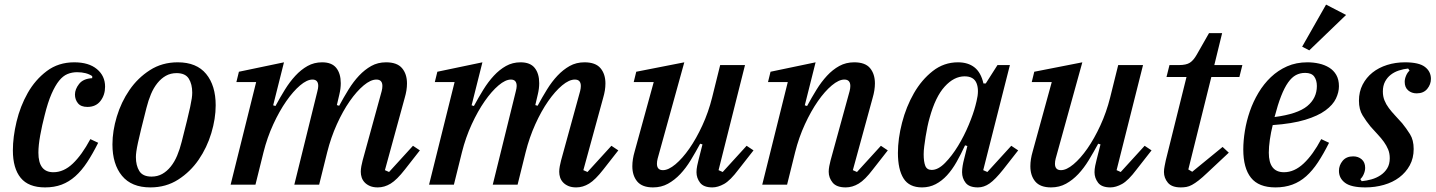

<svg xmlns="http://www.w3.org/2000/svg" viewBox="-20 -803 6243 835"><path d="M176 12Q104 12 70 -29.5Q36 -71 36 -149Q36 -207 52 -274Q68 -341 100.5 -398.5Q133 -456 183.5 -494Q234 -532 303 -532Q366 -532 401.5 -502.5Q437 -473 437 -426Q437 -390 417 -364Q397 -338 360 -338Q332 -338 319 -354Q306 -370 306 -392Q306 -415 324 -438Q342 -461 381 -463V-472Q356 -489 315 -489Q293 -489 273.5 -481Q254 -473 237 -452Q220 -431 204 -394.5Q188 -358 174 -301Q163 -259 155 -215Q147 -171 147 -139Q147 -54 212 -54Q257 -54 296.5 -91.5Q336 -129 373 -198L407 -182Q383 -134 359 -97.5Q335 -61 307.5 -36.5Q280 -12 248 0Q216 12 176 12Z M639 -35Q665 -35 685.5 -46.5Q706 -58 722.5 -78.5Q739 -99 750.5 -126.5Q762 -154 770 -186Q784 -241 793 -277.5Q802 -314 807 -337.5Q812 -361 814 -375Q816 -389 816 -400Q816 -437 801 -461Q786 -485 748 -485Q722 -485 701.5 -473.5Q681 -462 664.5 -441.5Q648 -421 636.5 -393.5Q625 -366 617 -334Q603 -279 594 -242.5Q585 -206 580 -182.5Q575 -159 573 -144.5Q571 -130 571 -120Q571 -83 586 -59Q601 -35 639 -35ZM634 12Q552 12 510.5 -38.5Q469 -89 469 -175Q469 -233 488 -296Q507 -359 543 -411.5Q579 -464 632 -498Q685 -532 753 -532Q835 -532 876.5 -481.5Q918 -431 918 -345Q918 -287 899 -224Q880 -161 844 -108.5Q808 -56 755 -22Q702 12 634 12Z M1623 12Q1603 12 1589 6Q1575 0 1566 -9.5Q1557 -19 1553 -31Q1549 -43 1549 -56Q1549 -67 1551.5 -80.5Q1554 -94 1557 -105L1640 -407Q1643 -419 1643 -429Q1643 -457 1617 -457Q1592 -457 1561.5 -431.5Q1531 -406 1501 -363Q1471 -320 1445 -262.5Q1419 -205 1403 -141L1368 0H1260L1360 -405Q1364 -420 1364 -429Q1364 -457 1339 -457Q1315 -457 1285 -431.5Q1255 -406 1225 -363Q1195 -320 1168.5 -262.5Q1142 -205 1126 -141L1091 0H983L1094 -446H1008L1019 -491L1215 -532L1168 -345L1178 -342Q1198 -379 1219 -413Q1240 -447 1264.5 -473.5Q1289 -500 1317.5 -516Q1346 -532 1381 -532Q1423 -532 1442.5 -507.5Q1462 -483 1462 -441Q1462 -418 1456 -393L1445 -346L1455 -343Q1475 -380 1496 -414Q1517 -448 1541.5 -474Q1566 -500 1594.5 -516Q1623 -532 1659 -532Q1707 -532 1728.5 -506.5Q1750 -481 1750 -440Q1750 -425 1747.5 -409.5Q1745 -394 1740 -377L1654 -63L1672 -55L1776 -169L1806 -149L1741 -66Q1706 -21 1679 -4.5Q1652 12 1623 12Z M2486 12Q2466 12 2452 6Q2438 0 2429 -9.5Q2420 -19 2416 -31Q2412 -43 2412 -56Q2412 -67 2414.5 -80.5Q2417 -94 2420 -105L2503 -407Q2506 -419 2506 -429Q2506 -457 2480 -457Q2455 -457 2424.5 -431.5Q2394 -406 2364 -363Q2334 -320 2308 -262.5Q2282 -205 2266 -141L2231 0H2123L2223 -405Q2227 -420 2227 -429Q2227 -457 2202 -457Q2178 -457 2148 -431.5Q2118 -406 2088 -363Q2058 -320 2031.5 -262.5Q2005 -205 1989 -141L1954 0H1846L1957 -446H1871L1882 -491L2078 -532L2031 -345L2041 -342Q2061 -379 2082 -413Q2103 -447 2127.5 -473.5Q2152 -500 2180.5 -516Q2209 -532 2244 -532Q2286 -532 2305.5 -507.5Q2325 -483 2325 -441Q2325 -418 2319 -393L2308 -346L2318 -343Q2338 -380 2359 -414Q2380 -448 2404.5 -474Q2429 -500 2457.5 -516Q2486 -532 2522 -532Q2570 -532 2591.5 -506.5Q2613 -481 2613 -440Q2613 -425 2610.5 -409.5Q2608 -394 2603 -377L2517 -63L2535 -55L2639 -169L2669 -149L2604 -66Q2569 -21 2542 -4.5Q2515 12 2486 12Z M2820 12Q2773 12 2751.5 -13.5Q2730 -39 2730 -80Q2730 -95 2732.5 -111Q2735 -127 2740 -144L2823 -446H2736L2747 -491L2956 -532L2840 -113Q2837 -101 2837 -91Q2837 -63 2863 -63Q2887 -63 2917.5 -88.5Q2948 -114 2978 -157Q3008 -200 3034.5 -257.5Q3061 -315 3077 -379L3112 -520H3220L3105 -63L3123 -55L3227 -169L3257 -149L3192 -66Q3156 -18 3129 -3Q3102 12 3078 12Q3040 12 3024.5 -8.5Q3009 -29 3009 -54Q3009 -67 3012 -82Q3015 -97 3018 -108L3035 -175L3025 -178Q3005 -141 2984 -106.5Q2963 -72 2938.5 -46Q2914 -20 2885 -4Q2856 12 2820 12Z M3658 12Q3618 12 3601 -9Q3584 -30 3584 -56Q3584 -67 3586.5 -80.5Q3589 -94 3592 -105L3675 -407Q3678 -419 3678 -429Q3678 -457 3652 -457Q3628 -457 3597.5 -431.5Q3567 -406 3537 -363Q3507 -320 3480.5 -262.5Q3454 -205 3438 -141L3403 0H3295L3406 -446H3320L3331 -491L3527 -532L3480 -345L3490 -342Q3510 -379 3531 -413Q3552 -447 3576.5 -473.5Q3601 -500 3630 -516Q3659 -532 3695 -532Q3743 -532 3764 -506.5Q3785 -481 3785 -440Q3785 -426 3782.5 -410Q3780 -394 3775 -377L3689 -63L3707 -55L3811 -169L3841 -149L3776 -66Q3742 -21 3714.5 -4.5Q3687 12 3658 12Z M3990 12Q3934 12 3909.5 -27Q3885 -66 3885 -138Q3885 -200 3903 -269.5Q3921 -339 3954.5 -397.5Q3988 -456 4036.5 -494Q4085 -532 4146 -532Q4190 -532 4218 -510Q4246 -488 4257 -440H4267L4318 -520H4372L4256 -63L4274 -55L4378 -169L4408 -149L4343 -66Q4308 -22 4283.5 -5Q4259 12 4233 12Q4195 12 4179.5 -8Q4164 -28 4164 -54Q4164 -67 4166.5 -82Q4169 -97 4172 -108L4187 -168L4177 -171Q4159 -132 4140 -98.5Q4121 -65 4098.5 -40.5Q4076 -16 4049 -2Q4022 12 3990 12ZM4032 -64Q4060 -64 4090 -94.5Q4120 -125 4146.5 -168.5Q4173 -212 4193 -260Q4213 -308 4222 -343L4227 -363Q4239 -411 4227 -441Q4215 -471 4175 -471Q4129 -471 4088.5 -426.5Q4048 -382 4023 -291Q4018 -274 4013.5 -252.5Q4009 -231 4005.5 -209Q4002 -187 3999.5 -167Q3997 -147 3997 -132Q3997 -100 4004 -82Q4011 -64 4032 -64Z M4551 12Q4504 12 4482.5 -13.5Q4461 -39 4461 -80Q4461 -95 4463.5 -111Q4466 -127 4471 -144L4554 -446H4467L4478 -491L4687 -532L4571 -113Q4568 -101 4568 -91Q4568 -63 4594 -63Q4618 -63 4648.5 -88.5Q4679 -114 4709 -157Q4739 -200 4765.5 -257.5Q4792 -315 4808 -379L4843 -520H4951L4836 -63L4854 -55L4958 -169L4988 -149L4923 -66Q4887 -18 4860 -3Q4833 12 4809 12Q4771 12 4755.5 -8.5Q4740 -29 4740 -54Q4740 -67 4743 -82Q4746 -97 4749 -108L4766 -175L4756 -178Q4736 -141 4715 -106.5Q4694 -72 4669.5 -46Q4645 -20 4616 -4Q4587 12 4551 12Z M5115 12Q5076 12 5059 -8.5Q5042 -29 5042 -55Q5042 -67 5045 -81.5Q5048 -96 5050 -106L5140 -468H5053L5066 -520H5107Q5139 -520 5155 -530.5Q5171 -541 5185 -566L5238 -659H5295L5261 -520H5383L5370 -468H5248L5148 -66L5165 -56L5297 -164L5324 -139L5230 -51Q5209 -31 5193 -18.5Q5177 -6 5164 1Q5151 8 5139.5 10Q5128 12 5115 12Z M5527 12Q5454 12 5420.5 -30Q5387 -72 5387 -153Q5387 -191 5394 -234Q5401 -277 5415.5 -319Q5430 -361 5453 -399.5Q5476 -438 5507 -467.5Q5538 -497 5577.5 -514.5Q5617 -532 5666 -532Q5692 -532 5716.5 -526.5Q5741 -521 5760.5 -509Q5780 -497 5791.5 -477Q5803 -457 5803 -428Q5803 -402 5790 -374.5Q5777 -347 5744.5 -323Q5712 -299 5656 -282Q5600 -265 5515 -259Q5507 -227 5502.5 -195.5Q5498 -164 5498 -139Q5498 -54 5564 -54Q5609 -54 5649.5 -92Q5690 -130 5726 -198L5760 -182Q5736 -134 5712 -97.5Q5688 -61 5660.5 -36.5Q5633 -12 5600 0Q5567 12 5527 12ZM5523 -294Q5623 -307 5665 -341.5Q5707 -376 5707 -429Q5707 -454 5695.5 -470Q5684 -486 5656 -486Q5634 -486 5616 -476.5Q5598 -467 5582 -444.5Q5566 -422 5551.5 -385Q5537 -348 5523 -294ZM5643 -600 5747 -783 5834 -738 5674 -584Z M5918 12Q5856 12 5829.5 -8Q5803 -28 5803 -60Q5803 -84 5819 -103.5Q5835 -123 5865 -123Q5887 -123 5902 -110Q5917 -97 5917 -73Q5917 -60 5911 -46Q5905 -32 5896 -24L5902 -15Q5923 -17 5944.5 -23Q5966 -29 5984 -41Q6002 -53 6013 -71Q6024 -89 6024 -115Q6024 -136 6017 -153Q6010 -170 5998.5 -186Q5987 -202 5972 -218Q5957 -234 5941 -252Q5922 -275 5906 -301Q5890 -327 5890 -365Q5890 -404 5906 -435Q5922 -466 5949 -487.5Q5976 -509 6012.5 -520.5Q6049 -532 6090 -532Q6151 -532 6177 -512Q6203 -492 6203 -460Q6203 -436 6187 -416.5Q6171 -397 6141 -397Q6119 -397 6104 -410Q6089 -423 6089 -447Q6089 -460 6095 -474Q6101 -488 6110 -496L6104 -505Q6084 -503 6064 -496.5Q6044 -490 6028.5 -478Q6013 -466 6003.5 -448Q5994 -430 5994 -405Q5994 -384 6001 -366.5Q6008 -349 6020 -333Q6032 -317 6047 -301Q6062 -285 6078 -267Q6096 -245 6112 -219.5Q6128 -194 6128 -155Q6128 -115 6111 -84Q6094 -53 6065.5 -31.5Q6037 -10 5998.5 1Q5960 12 5918 12Z"/></svg>

Font: IBM Plex Serif Medium
Style: Italic
Weight: 500
Italic angle: -14°
Designer: Mike Abbink, Paul van der Laan, Pieter van Rosmalen
Foundry: Bold Monday
Version: Version 2.5